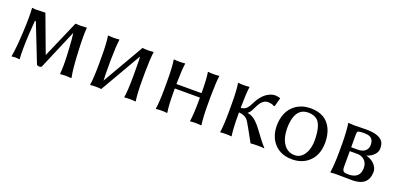

<svg xmlns="http://www.w3.org/2000/svg" viewBox="-5 -1006 3255 1583"><g transform="rotate(20 1623.0 -214.5)"><path d="M143.1 -214.8Q135.7 -71.8 141.6 0L139.6 2.9Q137.7 2.9 106 0Q106 0 71.8 2.9L70.8 0Q84 -66.4 91.8 -214.8Q99.1 -357.4 93.3 -429.2L95.2 -432.1Q95.2 -432.1 124 -428.7Q127.4 -428.7 130.4 -429.2L210 -431.2L332 -104L474.1 -431.2Q475.6 -431.2 521 -429.2L572.8 -432.1L573.7 -429.2Q567.4 -360.8 574.2 -229L576.7 -179.2Q583 -63 596.2 0L594.2 2.9Q592.3 2.9 546.4 0L497.6 2.9L496.1 0Q502.9 -61.5 497.1 -179.2L494.1 -229Q490.2 -306.2 482.9 -353.5L335 -5.9Q330.6 3.4 312 3.9Q296.4 2.9 291 -5.9L160.6 -336.9L151.9 -339.8Q147 -286.6 143.1 -214.8Z M770 -250Q770 -369.1 759.8 -429.2L761.7 -432.1Q779.8 -429.2 809.6 -429.2Q839.4 -429.2 857.9 -432.1L859.9 -429.2Q851.6 -375 849.6 -250V-179.2Q849.6 -107.4 852.1 -69.3L1062 -432.1Q1080.1 -429.2 1109.9 -429.2Q1139.6 -429.2 1157.7 -432.1L1159.7 -429.2Q1151.4 -375 1149.9 -250V-179.2Q1149.9 -63 1159.7 0L1157.7 2.9Q1139.6 0 1109.9 0Q1080.1 0 1062 2.9L1059.6 0Q1069.3 -61 1069.8 -179.2V-250Q1069.8 -320.3 1067.4 -359.4L857.9 2.9Q839.8 0 809.6 0Q779.8 0 761.7 2.9L759.8 0Q769.5 -61 770 -179.2Z M1346.7 -250Q1346.7 -369.1 1336.4 -429.2L1338.4 -432.1Q1356.4 -429.2 1386.2 -429.2Q1416 -429.2 1434.6 -432.1L1436.5 -429.2Q1428.2 -375 1426.3 -250V-248H1646.5V-250Q1646.5 -369.1 1636.2 -429.2L1638.7 -432.1Q1656.7 -429.2 1686.5 -429.2Q1716.3 -429.2 1734.4 -432.1L1736.3 -429.2Q1728 -375 1726.6 -250V-179.2Q1726.6 -63 1736.3 0L1734.4 2.9Q1716.3 0 1686.5 0Q1656.7 0 1638.7 2.9L1636.2 0Q1646 -61 1646.5 -179.2V-209H1426.3V-179.2Q1426.3 -63 1436.5 0L1434.6 2.9Q1416.5 0 1386.2 0Q1356.4 0 1338.4 2.9L1336.4 0Q1346.2 -61 1346.7 -179.2Z M1911.1 -250Q1911.1 -369.1 1900.9 -429.2L1902.8 -432.1Q1920.9 -429.2 1951.2 -429.2Q1981 -429.2 1999 -432.1L2001 -429.2Q1992.7 -375 1991.2 -250V-245.1Q2033.7 -246.1 2058.1 -287.1Q2063 -294.9 2071.8 -312.5Q2085.9 -340.3 2095.2 -354Q2136.7 -416.5 2194.3 -434.1Q2210.4 -439 2225.1 -439Q2243.7 -438.5 2266.1 -432.1L2270 -428.2L2250 -354L2242.2 -352.1Q2223.1 -366.2 2184.1 -366.2Q2154.3 -365.2 2128.9 -335Q2116.2 -319.3 2090.8 -266.1Q2074.7 -234.4 2060.1 -227.1V-225.1Q2106.4 -217.3 2141.1 -181.6Q2150.4 -172.4 2163.1 -158.2Q2181.6 -136.7 2236.8 -61.5Q2261.7 -27.8 2288.1 0L2286.1 2.9Q2270.5 0 2233.9 0Q2193.8 0 2168 2.9Q2156.2 -16.6 2104 -112.8Q2075.7 -165 2062 -178.2Q2036.6 -201.2 1991.2 -204.6V-179.2Q1991.2 -63 2001 0L1999 2.9Q1981 0 1951.2 0Q1921.4 0 1902.8 2.9L1900.9 0Q1910.6 -61 1911.1 -179.2Z M2320.8 -205.1Q2320.8 -338.9 2409.2 -401.4Q2462.9 -438.5 2536.6 -439Q2671.4 -439 2721.2 -331.5Q2744.1 -280.8 2744.6 -213.9Q2744.6 -89.8 2661.1 -28.8Q2607.4 9.8 2532.7 9.8Q2415.5 9.8 2356.9 -77.6Q2321.3 -132.8 2320.8 -205.1ZM2529.8 -398.9Q2431.6 -398.9 2412.6 -275.9Q2408.7 -250 2408.7 -222.2Q2408.7 -113.8 2460.9 -61.5Q2493.2 -29.8 2541.5 -29.8Q2602.5 -29.8 2635.7 -97.2Q2656.2 -140.6 2656.7 -195.8Q2656.7 -332 2609.4 -373.5Q2579.1 -398.4 2529.8 -398.9Z M2958.5 -251H3015.6Q3082 -251 3099.6 -298.3Q3103.5 -310.5 3103.5 -323.2Q3103.5 -382.8 3055.2 -393.6Q3039.1 -397 3015.6 -397Q2967.8 -397 2961.9 -386.7Q2959 -379.9 2958.5 -362.8ZM2958.5 -216.8V-77.1Q2958.5 -43.5 2976.6 -36.6Q2989.3 -32.2 3015.6 -32.2Q3113.8 -34.2 3114.7 -123Q3114.7 -182.6 3068.8 -206.5Q3048.8 -216.8 3024.9 -216.8ZM2917.5 0 2868.7 2.9 2867.7 0Q2878.4 -70.3 2878.9 -180.2V-249Q2878.9 -356.4 2867.7 -429.2L2868.7 -432.1Q2870.6 -432.1 2917.5 -429.2Q2939 -429.2 2973.6 -430.2Q3005.9 -431.2 3024.9 -431.2Q3161.1 -431.2 3182.6 -362.8Q3188 -345.2 3187.5 -323.2Q3187.5 -277.3 3135.3 -244.6Q3116.2 -233.4 3101.6 -231V-229Q3162.6 -211.4 3189.5 -166Q3201.7 -144.5 3201.7 -122.1Q3200.2 1 3060.5 2Q2979.5 2 2942.9 0.5Q2927.7 0 2917.5 0Z"/></g></svg>

Font: Linux Biolinum O
Style: Regular
Weight: 400
Designer: Philipp H. Poll
Foundry: Philipp H. Poll
Version: Version 1.0.4